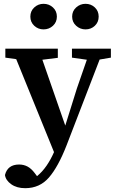

<svg xmlns="http://www.w3.org/2000/svg" viewBox="-20 -745 609 1006"><path d="M357 -443V-490H561V-443L502 -433L329 16Q285 129 236.5 185Q188 241 112 241Q68 241 39 220.5Q10 200 6 172Q20 117 80 117Q104 117 124 127.5Q144 138 162 162L174 178Q202 155 224 123Q246 91 263 52L65 -435L8 -443V-490H283V-442L202 -432L322 -87L383 -282L435 -432ZM208 -591Q180 -591 159.5 -610Q139 -629 139 -658Q139 -687 159.5 -706Q180 -725 208 -725Q237 -725 257.5 -706Q278 -687 278 -658Q278 -629 257.5 -610Q237 -591 208 -591ZM428 -591Q400 -591 379 -610Q358 -629 358 -658Q358 -687 379 -706Q400 -725 428 -725Q457 -725 477 -706Q497 -687 497 -658Q497 -629 477 -610Q457 -591 428 -591Z"/></svg>

Font: Source Serif 4 SmText Semibold
Style: Regular
Weight: 600
Designer: Frank Grießhammer
Foundry: Adobe
Version: Version 4.005;hotconv 1.1.0;makeotfexe 2.6.0